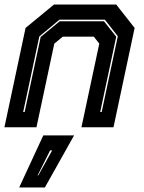

<svg xmlns="http://www.w3.org/2000/svg" viewBox="-22 -560 632 845"><path d="M-2.5 0 90.5 -437 215.5 -540H489.5L570.5 -437L477.5 0H336.5L415 -368L391 -398.5H254L217 -368L138.5 0ZM80 -67H86.5L157 -397.5L241 -466.5H435.5L489.5 -398.5L419 -67H425.5L496.5 -400.5L439.5 -473.5H240L151 -399.5ZM62.5 265 168.5 36H304L175.5 265ZM143.5 212H146.5L207.5 102H198.5Z"/></svg>

Font: Tourney ExtraBold
Style: Italic
Weight: 800
Italic angle: -12°
Version: Version 1.015